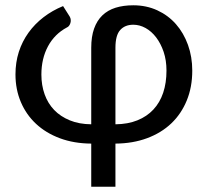

<svg xmlns="http://www.w3.org/2000/svg" viewBox="-20 -536 786 726"><path d="M416.5 -66Q463.5 -66.5 499.5 -81Q535.5 -95.5 560 -121.8Q584.5 -148 597 -185.2Q609.5 -222.5 609.5 -269Q609.5 -308 598.8 -339.8Q588 -371.5 570.5 -394.5Q553 -417.5 530.5 -430Q508 -442.5 484 -442.5Q452.5 -442.5 434.5 -422.5Q416.5 -402.5 416.5 -355.5ZM325 -355.5Q325 -397.5 335.8 -427.8Q346.5 -458 367 -477.8Q387.5 -497.5 417 -506.8Q446.5 -516 484 -516Q533.5 -516 574.8 -497Q616 -478 645.2 -444.8Q674.5 -411.5 690.8 -366.2Q707 -321 707 -269Q707 -206.5 686.2 -156Q665.5 -105.5 627.8 -69.5Q590 -33.5 536.2 -13.5Q482.5 6.5 416.5 7V170H325V7Q259.5 6.5 206.5 -13.2Q153.5 -33 116.2 -67.8Q79 -102.5 58.8 -150.2Q38.5 -198 38.5 -254.5Q38.5 -300 51.2 -339.8Q64 -379.5 87.8 -412.5Q111.5 -445.5 144.8 -471Q178 -496.5 218.5 -513L243.5 -473.5Q247 -467.5 247.5 -461Q248 -454.5 246.2 -448.8Q244.5 -443 241 -438.5Q237.5 -434 233.5 -432.5Q186.5 -407.5 161.5 -361Q136.5 -314.5 136.5 -254Q136.5 -213.5 148.8 -179.2Q161 -145 184.8 -120.2Q208.5 -95.5 243.8 -81Q279 -66.5 325 -66Z"/></svg>

Font: Lato 2
Style: Regular
Weight: 500
Designer: Lukasz Dziedzic with Adam Twardoch and Botio Nikoltchev
Foundry: tyPoland Lukasz Dziedzic
Version: Version 2.015; 2015-08-06; http://www.latofonts.com/